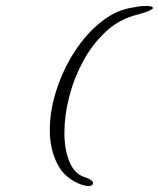

<svg xmlns="http://www.w3.org/2000/svg" viewBox="-20 -606 533 644"><path d="M275 18Q271 18 265.5 16.5Q260 15 255 14Q198 -6 172.5 -56Q147 -106 147 -170Q147 -234 169 -303Q191 -372 230 -432.5Q269 -493 321 -534Q373 -575 433 -582Q441 -584 450.5 -585Q460 -586 468 -586Q479 -586 486 -584.5Q493 -583 493 -579Q493 -576 481.5 -570.5Q470 -565 441 -557Q380 -542 334.5 -499.5Q289 -457 258 -399Q227 -341 211.5 -279Q196 -217 196 -161Q196 -105 212.5 -64.5Q229 -24 261 -13Q292 -3 292 8Q292 18 275 18Z"/></svg>

Font: Vujahday Script
Style: Regular
Weight: 400
Designer: Robert E. Leuschke
Foundry: Robert E. Leuschke
Version: Version 1.010; ttfautohint (v1.8.3)